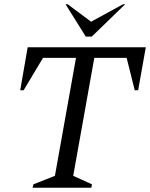

<svg xmlns="http://www.w3.org/2000/svg" viewBox="-20 -882 705 902"><path d="M133 0 137 -16 238 -56 337 -610H182L91 -458H75L110 -660H665L629 -458H613L575 -610H423L324 -56L412 -16L409 0ZM383 -710 288 -862H298L408 -780L558 -862H568L411 -710Z"/></svg>

Font: Spectral
Style: Italic
Weight: 400
Italic angle: -10°
Designer: Jean-Baptiste Levee
Foundry: Production Type
Version: Version 2.001